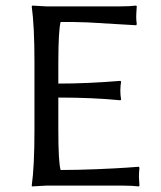

<svg xmlns="http://www.w3.org/2000/svg" viewBox="-20 -668 578 691"><path d="M189.9 -200.2Q189.9 -84.5 198.2 -56.2Q258.3 -56.2 328.6 -59.1Q398.9 -62 439.5 -64.9L480 -67.9L481.9 -64Q480 -47.9 480 -30.8Q480 -25.4 481.9 0L480 2.9Q455.6 0 419.9 0H147L95.2 2.9L94.2 0Q104 -68.4 104 -200.2V-444.8Q104 -573.7 94.2 -645L96.2 -647.9Q98.1 -647.9 147 -645H410.2Q446.3 -645 470.2 -647.9L472.2 -645Q470.2 -617.2 470.2 -606.9Q470.2 -596.2 472.2 -581.1L470.2 -577.1Q470.2 -577.1 295.4 -587.4Q242.7 -589.4 198.2 -588.9Q190.4 -561.5 189.9 -444.8V-367.2Q295.9 -367.2 413.1 -377L416 -374Q413.1 -360.4 413.1 -341.8Q413.1 -323.2 416 -310.1L413.1 -307.1Q314.5 -316.9 189.9 -316.9Z"/></svg>

Font: Linux Biolinum Capitals O
Style: Small Caps
Weight: 400
Designer: Philipp H. Poll
Foundry: Philipp H. Poll
Version: Version 1.0.4